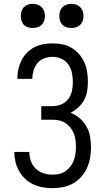

<svg xmlns="http://www.w3.org/2000/svg" viewBox="-20 -968 540 996"><path d="M252 8Q227 8 201.5 3.5Q176 -1 152.5 -12Q129 -23 110 -41Q91 -59 78.5 -81.5Q66 -104 60 -129Q54 -154 54 -180H132Q132 -156 140 -133Q148 -110 165 -93.5Q182 -77 205.5 -69.5Q229 -62 252 -62Q270 -62 288 -66Q306 -70 320.5 -80.5Q335 -91 346 -105.5Q357 -120 363 -136.5Q369 -153 371.5 -171Q374 -189 374 -207Q374 -225 371.5 -242.5Q369 -260 362.5 -276.5Q356 -293 344.5 -307Q333 -321 318 -330.5Q303 -340 285.5 -343.5Q268 -347 250 -347H194V-417H250Q274 -417 296.5 -426Q319 -435 333.5 -453.5Q348 -472 353 -495.5Q358 -519 358 -543Q358 -566 353 -590Q348 -614 334.5 -633.5Q321 -653 299 -663Q277 -673 253 -673Q231 -673 210 -665.5Q189 -658 175 -641.5Q161 -625 154.5 -603.5Q148 -582 148 -561V-559H70V-562Q70 -586 75.5 -610Q81 -634 92 -655.5Q103 -677 120 -694.5Q137 -712 158.5 -723Q180 -734 204.5 -738.5Q229 -743 253 -743Q278 -743 303.5 -738Q329 -733 351 -720Q373 -707 390 -687.5Q407 -668 417.5 -644.5Q428 -621 432 -595.5Q436 -570 436 -544Q436 -520 432 -495.5Q428 -471 416.5 -449.5Q405 -428 386.5 -411Q368 -394 346 -383Q372 -373 393.5 -354.5Q415 -336 428.5 -312Q442 -288 447 -260.5Q452 -233 452 -205Q452 -178 447.5 -150.5Q443 -123 431.5 -97.5Q420 -72 401.5 -51Q383 -30 359 -16.5Q335 -3 307.5 2.5Q280 8 252 8ZM350 -823Q337 -823 325 -826.5Q313 -830 304 -839Q295 -848 291.5 -860Q288 -872 288 -885Q288 -898 291.5 -910Q295 -922 304 -931Q313 -940 325 -944Q337 -948 350 -948Q363 -948 375 -944Q387 -940 396 -931Q405 -922 409 -910Q413 -898 413 -885Q413 -872 409 -860Q405 -848 396 -839Q387 -830 375 -826.5Q363 -823 350 -823ZM150 -823Q137 -823 125 -826.5Q113 -830 104 -839Q95 -848 91.5 -860Q88 -872 88 -885Q88 -898 91.5 -910Q95 -922 104 -931Q113 -940 125 -944Q137 -948 150 -948Q163 -948 175 -944Q187 -940 196 -931Q205 -922 209 -910Q213 -898 213 -885Q213 -872 209 -860Q205 -848 196 -839Q187 -830 175 -826.5Q163 -823 150 -823Z"/></svg>

Font: Iosevka www.saffi
Style: Regular
Weight: 400
Monospace: yes
Designer: Belleve Invis
Foundry: Belleve Invis
Version: Version 22.0.2; ttfautohint (v1.8.3)